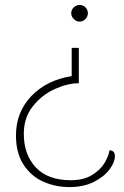

<svg xmlns="http://www.w3.org/2000/svg" viewBox="-20 -544 505 782"><path d="M338 -490Q338 -477 328 -466.5Q318 -456 304 -456Q291 -456 280.5 -466.5Q270 -477 270 -490Q270 -504 280.5 -514Q291 -524 304 -524Q318 -524 328 -514Q338 -504 338 -490ZM301 -205Q256 -205 203.5 -181.5Q151 -158 114 -111.5Q77 -65 77 1Q77 86 126 138Q175 190 268 190Q321 190 355.5 168.5Q390 147 406.5 118.5Q423 90 426 68Q436 68 442 74Q448 80 448 92Q448 116 426.5 145.5Q405 175 363 196.5Q321 218 263 218Q207 218 157.5 196.5Q108 175 76.5 127.5Q45 80 45 8Q45 -87 107.5 -152.5Q170 -218 272 -234V-349H301Z"/></svg>

Font: Arima Madurai Thin
Style: Regular
Weight: 250
Designer: Joana Correia and Natanael Gama
Foundry: NDISCOVER
Version: Version 1.019; ttfautohint (v1.5) -l 7 -r 28 -G 50 -x 13 -D 